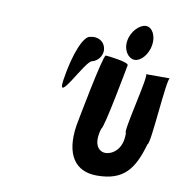

<svg xmlns="http://www.w3.org/2000/svg" viewBox="-71 -982 732 744"><g transform="rotate(10 295.0 -610.0)"><path d="M166 -652C150 -546 238 -741 263 -741C289 -748 306 -776 299 -801C293 -826 267 -840 240 -833C214 -833 182 -758 166 -652ZM246 -484C229 -370 271 -308 357 -308C463 -308 501 -360 530 -462C543 -462 558 -728 571 -728H477C490 -728 427 -490 440 -490C442 -420 397 -400 375 -400C353 -400 322 -420 343 -490C353 -490 399 -738 401 -750C403 -762 321 -772 311 -772C300 -772 248 -496 246 -484ZM383 -843C377 -805 399 -775 424 -775C448 -775 475 -805 481 -843C487 -881 469 -912 445 -912C420 -912 389 -881 383 -843Z"/></g></svg>

Font: Ampere
Style: SuCndIta
Weight: 400
Version: Version 1